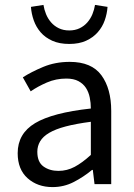

<svg xmlns="http://www.w3.org/2000/svg" viewBox="-20 -750 544 782"><path d="M194 12Q133 12 92.5 -24Q52 -60 52 -126Q52 -206 123 -248.5Q194 -291 350 -308Q350 -331 345.5 -353Q341 -375 330 -392Q319 -409 299.5 -419.5Q280 -430 250 -430Q208 -430 171 -414Q134 -398 105 -378L73 -435Q107 -457 156 -477.5Q205 -498 264 -498Q353 -498 393 -443.5Q433 -389 433 -298V0H365L358 -58H355Q320 -29 280 -8.5Q240 12 194 12ZM218 -54Q253 -54 284 -70.5Q315 -87 350 -119V-254Q289 -246 247.5 -235Q206 -224 180.5 -209Q155 -194 143.5 -174.5Q132 -155 132 -132Q132 -90 157 -72Q182 -54 218 -54ZM262 -571Q222 -571 193 -584Q164 -597 145.5 -618.5Q127 -640 117.5 -667Q108 -694 106 -722L157 -730Q160 -711 167.5 -692.5Q175 -674 188 -659Q201 -644 219.5 -635Q238 -626 262 -626Q286 -626 304.5 -635Q323 -644 336 -659Q349 -674 356.5 -692.5Q364 -711 367 -730L418 -722Q416 -694 406.5 -667Q397 -640 378 -618.5Q359 -597 330.5 -584Q302 -571 262 -571Z"/></svg>

Font: Source Sans Pro
Style: Regular
Weight: 400
Designer: Paul D. Hunt
Foundry: Adobe Systems Incorporated
Version: Version 2.021;PS 2.000;hotconv 1.0.86;makeotf.lib2.5.63406